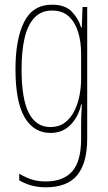

<svg xmlns="http://www.w3.org/2000/svg" viewBox="-20 -650 462 819"><path d="M202 -630Q258 -630 286.5 -600Q315 -570 326 -533H329L332 -620H352V-58Q352 45 309.5 97Q267 149 175 149Q112 149 62 119V91Q89 107 115 115.5Q141 124 175 124Q250 124 288 81Q326 38 326 -58V-105Q326 -128 326.5 -150.5Q327 -173 329 -204H326Q315 -153 281.5 -118Q248 -83 195 -83Q124 -83 85 -149.5Q46 -216 46 -355Q46 -483 83 -556.5Q120 -630 202 -630ZM202 -605Q155 -605 126 -573.5Q97 -542 84.5 -486Q72 -430 72 -355Q72 -228 103 -168Q134 -108 195 -108Q231 -108 256 -126.5Q281 -145 296.5 -175.5Q312 -206 319 -242Q326 -278 326 -314V-422Q326 -471 313.5 -512.5Q301 -554 274 -579.5Q247 -605 202 -605Z"/></svg>

Font: Noto Sans Kannada UI ExtraCondensed Thin
Style: Regular
Weight: 100
Width: 2
Designer: Jelle Bosma - Monotype Design Team
Foundry: Monotype Imaging Inc.
Version: Version 2.005; ttfautohint (v1.8.4.7-5d5b)